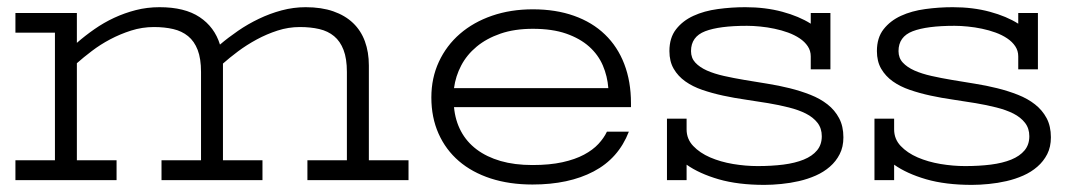

<svg xmlns="http://www.w3.org/2000/svg" viewBox="-20 -501 2985 534"><path d="M835 -55.2H944.8V-300.8Q944.8 -337.9 935.5 -362.1Q926.3 -386.2 909.2 -400.4Q892.1 -414.6 867.9 -420.2Q843.8 -425.8 814 -425.8Q782.2 -425.8 752 -416Q721.7 -406.2 693.8 -391.1Q666 -376 642.1 -358.2Q618.2 -340.3 600.1 -324.2V-318.8V-55.2H710V0H429.2V-55.2H539.1V-300.8Q539.1 -337.9 529.8 -362.1Q520.5 -386.2 503.2 -400.4Q485.8 -414.6 461.7 -420.2Q437.5 -425.8 408.2 -425.8Q375.5 -425.8 344.7 -416Q314 -406.2 286.4 -391.6Q258.8 -377 235.4 -359.1Q211.9 -341.3 193.8 -325.2V-55.2H304.2V0H22.9V-55.2H132.8V-410.2H22.9V-464.8H193.8V-381.8Q216.8 -401.9 242.7 -419.9Q268.6 -438 297.4 -451.4Q326.2 -464.8 357.7 -472.9Q389.2 -481 423.8 -481Q493.7 -481 535.2 -453.4Q576.7 -425.8 591.8 -377Q614.7 -396.5 642.1 -415.3Q669.4 -434.1 700 -448.7Q730.5 -463.4 763.4 -472.2Q796.4 -481 830.1 -481Q874 -481 907 -469.5Q939.9 -458 961.9 -437Q983.9 -416 994.9 -386Q1005.9 -356 1005.9 -318.8V-55.2H1116.2V0H835Z M1671.9 -255.9Q1669.4 -289.1 1656.7 -318.8Q1644 -348.6 1618.7 -371.3Q1593.3 -394 1554.7 -407.5Q1516.1 -420.9 1461.9 -420.9Q1411.1 -420.9 1372.1 -407.5Q1333 -394 1305.7 -371.3Q1278.3 -348.6 1262.7 -318.8Q1247.1 -289.1 1242.7 -255.9ZM1460.9 12.2Q1397 12.2 1345 -4.6Q1293 -21.5 1256.3 -53Q1219.7 -84.5 1199.7 -129.4Q1179.7 -174.3 1179.7 -230Q1179.7 -284.2 1200.7 -329.3Q1221.7 -374.5 1259.3 -407Q1296.9 -439.5 1348.6 -457.3Q1400.4 -475.1 1461.9 -475.1Q1525.9 -475.1 1576.7 -457Q1627.4 -439 1662.6 -405Q1697.8 -371.1 1716.3 -322.8Q1734.9 -274.4 1734.9 -213.9V-203.1H1242.7Q1246.1 -166 1262 -136.2Q1277.8 -106.4 1305.7 -85.4Q1333.5 -64.5 1372.3 -53.2Q1411.1 -42 1460.9 -42Q1508.8 -42 1544.2 -49.8Q1579.6 -57.6 1604.2 -70.8Q1628.9 -84 1644.3 -100.6Q1659.7 -117.2 1668 -134.8H1729Q1700.2 -60.5 1631.1 -24.2Q1562 12.2 1460.9 12.2Z M1835 0V-170.9H1889.6V-141.1Q1889.6 -114.3 1908 -95Q1926.3 -75.7 1955.1 -63.2Q1983.9 -50.8 2018.8 -44.9Q2053.7 -39.1 2086.9 -39.1Q2126 -39.1 2158.7 -43.2Q2191.4 -47.4 2215.3 -57.1Q2239.3 -66.9 2252.4 -82.8Q2265.6 -98.6 2265.6 -122.1Q2265.6 -144 2253.7 -159.4Q2241.7 -174.8 2221.4 -185.1Q2201.2 -195.3 2174.1 -202.1Q2147 -209 2116.5 -214.1Q2085.9 -219.2 2053.7 -223.9Q2021.5 -228.5 1991 -235.1Q1960.4 -241.7 1933.3 -251Q1906.2 -260.3 1886 -274.7Q1865.7 -289.1 1853.8 -309.6Q1841.8 -330.1 1841.8 -358.9Q1841.8 -396 1860.4 -419.7Q1878.9 -443.4 1908.7 -457Q1938.5 -470.7 1976.3 -475.8Q2014.2 -481 2052.7 -481Q2108.9 -481 2155.8 -468.3Q2202.6 -455.6 2234.9 -435.1V-464.8H2289.6V-308.1H2234.9V-344.2Q2234.9 -359.9 2226.6 -372.3Q2218.3 -384.8 2204.1 -394.3Q2189.9 -403.8 2171.9 -410.4Q2153.8 -417 2134 -421.1Q2114.3 -425.3 2094.5 -427.2Q2074.7 -429.2 2057.6 -429.2Q1980.5 -429.2 1941.2 -414.1Q1901.9 -398.9 1901.9 -358.9Q1901.9 -339.8 1913.8 -326.9Q1925.8 -314 1946 -304.9Q1966.3 -295.9 1993.4 -289.8Q2020.5 -283.7 2051 -278.6Q2081.5 -273.4 2113.8 -268.3Q2146 -263.2 2176.5 -255.6Q2207 -248 2234.1 -237.3Q2261.2 -226.6 2281.5 -210.7Q2301.8 -194.8 2313.7 -172.4Q2325.7 -149.9 2325.7 -119.1Q2325.7 -92.3 2315.4 -72.3Q2305.2 -52.2 2288.1 -37.4Q2271 -22.5 2248.8 -12.7Q2226.6 -2.9 2202.1 2.7Q2177.7 8.3 2152.8 10.7Q2127.9 13.2 2106 13.2Q2032.7 13.2 1978.8 -2.4Q1924.8 -18.1 1889.6 -43V0Z M2412.1 0V-170.9H2466.8V-141.1Q2466.8 -114.3 2485.1 -95Q2503.4 -75.7 2532.2 -63.2Q2561 -50.8 2595.9 -44.9Q2630.9 -39.1 2664.1 -39.1Q2703.1 -39.1 2735.8 -43.2Q2768.6 -47.4 2792.5 -57.1Q2816.4 -66.9 2829.6 -82.8Q2842.8 -98.6 2842.8 -122.1Q2842.8 -144 2830.8 -159.4Q2818.8 -174.8 2798.6 -185.1Q2778.3 -195.3 2751.2 -202.1Q2724.1 -209 2693.6 -214.1Q2663.1 -219.2 2630.9 -223.9Q2598.6 -228.5 2568.1 -235.1Q2537.6 -241.7 2510.5 -251Q2483.4 -260.3 2463.1 -274.7Q2442.9 -289.1 2430.9 -309.6Q2418.9 -330.1 2418.9 -358.9Q2418.9 -396 2437.5 -419.7Q2456.1 -443.4 2485.8 -457Q2515.6 -470.7 2553.5 -475.8Q2591.3 -481 2629.9 -481Q2686 -481 2732.9 -468.3Q2779.8 -455.6 2812 -435.1V-464.8H2866.7V-308.1H2812V-344.2Q2812 -359.9 2803.7 -372.3Q2795.4 -384.8 2781.2 -394.3Q2767.1 -403.8 2749 -410.4Q2731 -417 2711.2 -421.1Q2691.4 -425.3 2671.6 -427.2Q2651.9 -429.2 2634.8 -429.2Q2557.6 -429.2 2518.3 -414.1Q2479 -398.9 2479 -358.9Q2479 -339.8 2491 -326.9Q2502.9 -314 2523.2 -304.9Q2543.5 -295.9 2570.6 -289.8Q2597.7 -283.7 2628.2 -278.6Q2658.7 -273.4 2690.9 -268.3Q2723.1 -263.2 2753.7 -255.6Q2784.2 -248 2811.3 -237.3Q2838.4 -226.6 2858.6 -210.7Q2878.9 -194.8 2890.9 -172.4Q2902.8 -149.9 2902.8 -119.1Q2902.8 -92.3 2892.6 -72.3Q2882.3 -52.2 2865.2 -37.4Q2848.1 -22.5 2825.9 -12.7Q2803.7 -2.9 2779.3 2.7Q2754.9 8.3 2730 10.7Q2705.1 13.2 2683.1 13.2Q2609.9 13.2 2555.9 -2.4Q2502 -18.1 2466.8 -43V0Z"/></svg>

Font: Stint Ultra Expanded
Style: Regular
Weight: 400
Width: 7
Designer: Astigmatic (AOETI)
Foundry: Astigmatic (AOETI)
Version: Version 1.000